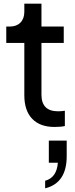

<svg xmlns="http://www.w3.org/2000/svg" viewBox="-20 -683 406 1042"><path d="M112 -166V-450H14V-539H34Q70 -539 91 -560.5Q112 -582 112 -619V-663H205V-539H326V-450H205V-169Q205 -79 295 -79Q314 -79 332 -82V1Q311 6 276 6Q197 6 154.5 -38.5Q112 -83 112 -166ZM294 200H245V80H342V165Q342 238 312.5 281.5Q283 325 225 339V298Q288 281 294 200Z"/></svg>

Font: BLUETTI 2.0 Normal
Style: Normal
Weight: 400
Designer: Stijn de Vries
Foundry: tokotype
Version: Version 2.005;October 31, 2023;FontCreator 14.0.0.2814 64-bi